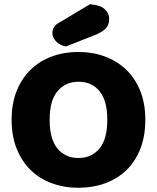

<svg xmlns="http://www.w3.org/2000/svg" viewBox="-20 -871 743 909"><path d="M35 -304Q35 -382 59.5 -442Q84 -502 126.5 -542.5Q169 -583 226.5 -604Q284 -625 351 -625Q418 -625 475.5 -604Q533 -583 576 -542.5Q619 -502 643.5 -442Q668 -382 668 -304Q668 -226 644 -165.5Q620 -105 577.5 -64.5Q535 -24 477 -3Q419 18 351 18Q283 18 225 -3.5Q167 -25 125 -66Q83 -107 59 -167Q35 -227 35 -304ZM215 -304Q215 -213 252 -168Q289 -123 351 -123Q414 -123 451 -168Q488 -213 488 -304Q488 -394 451.5 -439Q415 -484 352 -484Q290 -484 252.5 -439.5Q215 -395 215 -304ZM406 -851Q455 -847 476 -827.5Q497 -808 497 -782Q497 -753 480.5 -736Q464 -719 429 -705L292 -651Q263 -657 245.5 -675Q228 -693 228 -715Q228 -729 235.5 -742Q243 -755 259 -763Z"/></svg>

Font: Baloo Chettan
Style: Regular
Weight: 400
Designer: Maithili Shingre and Ek Type
Foundry: Ek Type
Version: Version 1.443;PS 1.000;hotconv 16.6.51;makeotf.lib2.5.65220;